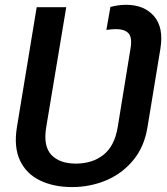

<svg xmlns="http://www.w3.org/2000/svg" viewBox="-20 -757 685 787"><path d="M275.4 9.8Q200.2 9.8 144 -17.3Q87.9 -44.4 62 -99.1Q36.1 -153.8 49.3 -235.4L130.4 -727.5H251.5L169.4 -235.4Q156.7 -158.2 190.4 -122.3Q224.1 -86.4 291 -86.4Q358.9 -86.4 404.3 -122.6Q449.7 -158.7 462.4 -235.4L514.6 -555.7Q522.9 -602.5 507.1 -620.1Q491.2 -637.7 454.6 -637.7Q445.8 -637.7 435.8 -636.7Q425.8 -635.7 416 -634.3L432.6 -728.5Q446.8 -732.4 463.1 -734.9Q479.5 -737.3 497.1 -737.3Q571.3 -737.3 611.6 -690.4Q651.9 -643.6 637.2 -555.7L584.5 -235.4Q571.3 -154.3 525.6 -99.6Q480 -44.9 414.6 -17.6Q349.1 9.8 275.4 9.8Z"/></svg>

Font: Inter Medium
Style: Italic
Weight: 500
Italic angle: -9.3988°
Designer: Rasmus Andersson
Foundry: rsms
Version: Version 4.001;git-66647c0bb